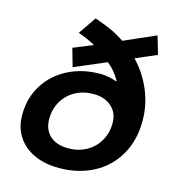

<svg xmlns="http://www.w3.org/2000/svg" viewBox="-115 -869 887 976"><g transform="rotate(15 329.0 -381.5)"><path d="M34 -203Q34 -291 76.5 -360Q119 -429 194.5 -468Q270 -507 366 -507Q384 -507 408.5 -502.5Q433 -498 449 -491L453 -494Q422 -547 385 -574L219 -503L192 -598L294 -640Q256 -662 204 -680L268 -773Q323 -754 357.5 -738Q392 -722 428 -698L594 -771L622 -676L511 -628Q568 -569 600.5 -492Q633 -415 633 -331Q633 -227 587.5 -149.5Q542 -72 462.5 -31Q383 10 284 10Q208 10 151.5 -16.5Q95 -43 64.5 -91Q34 -139 34 -203ZM489 -280Q489 -334 453 -366.5Q417 -399 358 -399Q304 -399 261.5 -375.5Q219 -352 195.5 -310.5Q172 -269 172 -219Q172 -163 206.5 -131Q241 -99 304 -99Q358 -99 400 -123Q442 -147 465.5 -188.5Q489 -230 489 -280Z"/></g></svg>

Font: Niramit
Style: Bold Italic
Weight: 700
Italic angle: -10°
Designer: Katatrad Aksorn Co.,Ltd.
Foundry: Cadson Demak Co.,Ltd.
Version: Version 1.001; ttfautohint (v1.6)